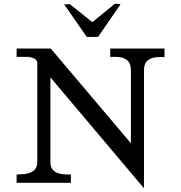

<svg xmlns="http://www.w3.org/2000/svg" viewBox="-20 -990 981 1040"><path d="M480 -870 603 -970 633 -967 511 -790H450L327 -967H359ZM253 -112Q253 -45 342 -45H364V0H70V-45L95 -46Q182 -49 182 -112V-652Q178 -675 135 -682H70V-727H255L689 -214V-612Q689 -682 605 -682H577V-727H871V-681H845Q760 -681 760 -612V30L253 -571Z"/></svg>

Font: Sawarabi Mincho
Style: Regular
Weight: 400
Version: Version 1.00